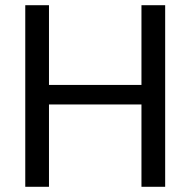

<svg xmlns="http://www.w3.org/2000/svg" viewBox="-20 -717 732 737"><path d="M614 -697V0H523V-316H168V0H77V-697H168V-391H523V-697Z"/></svg>

Font: MSTAGE
Style: Regular
Weight: 400
Designer: Ninad Kale (Devanagari), Jonny Pinhorn (Latin)
Foundry: Indian Type Foundry
Version: 4.004